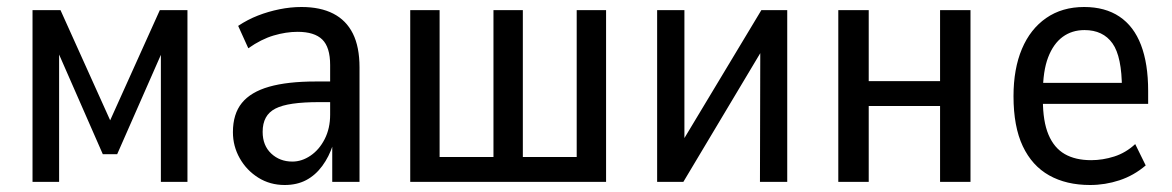

<svg xmlns="http://www.w3.org/2000/svg" viewBox="-20 -520 3351 549"><path d="M73 0V-491H153L295 -176L437 -491H516V0H440V-395H454L315 -79H274L135 -396H149V0Z M794 9Q752 9 718.5 -12Q685 -33 665.5 -67.5Q646 -102 646 -142Q646 -194 671.5 -225.5Q697 -257 749.5 -272Q802 -287 883 -287H936V-228H893Q848 -228 817 -223.5Q786 -219 767.5 -209.5Q749 -200 740 -183.5Q731 -167 731 -143Q731 -104 755.5 -81Q780 -58 816 -58Q843 -58 868 -75Q893 -92 908.5 -122.5Q924 -153 924 -192V-334Q924 -385 901.5 -407Q879 -429 831 -429Q798 -429 762.5 -418.5Q727 -408 690 -382L661 -446Q688 -464 717.5 -475.5Q747 -487 779 -493.5Q811 -500 842 -500Q896 -500 933 -481Q970 -462 989 -424Q1008 -386 1008 -327V0H930V-106H932Q921 -72 901.5 -45.5Q882 -19 855.5 -5Q829 9 794 9Z M1153 0V-491H1237V-71H1391V-491H1475V-71H1629V-491H1713V0Z M1859 0V-491H1937V-82H1911L2157 -491H2231V0H2153L2154 -410H2179L1934 0Z M2377 0V-491H2464V-288H2668V-491H2755V0H2668V-217H2464V0Z M3097 9Q3029 9 2980 -18.5Q2931 -46 2904.5 -102Q2878 -158 2878 -245Q2878 -323 2902 -380Q2926 -437 2971.5 -468.5Q3017 -500 3080 -500Q3140 -500 3181 -472.5Q3222 -445 3242.5 -391.5Q3263 -338 3263 -260V-223H2946V-283H3202L3188 -266Q3188 -358 3161 -396Q3134 -434 3081 -434Q3045 -434 3018.5 -414.5Q2992 -395 2977 -356Q2962 -317 2962 -255V-234Q2962 -173 2978 -135Q2994 -97 3024.5 -79.5Q3055 -62 3100 -62Q3133 -62 3166 -72.5Q3199 -83 3226 -108L3256 -47Q3222 -18 3181 -4.5Q3140 9 3097 9Z"/></svg>

Font: Nunito Sans 10pt Condensed Medium
Style: Regular
Weight: 500
Width: 3
Designer: Vernon Adams
Foundry: Vernon Adams
Version: Version 3.101;gftools[0.9.27]